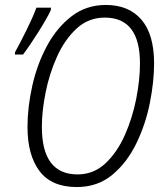

<svg xmlns="http://www.w3.org/2000/svg" viewBox="-20 -745 670 775"><path d="M602 -489Q602 -606 551 -665.5Q500 -725 407 -725Q328 -725 268.5 -679Q209 -633 169.5 -559.5Q130 -486 110.5 -399.5Q91 -313 91 -232Q91 -119 139.5 -54.5Q188 10 290 10Q374 10 433.5 -39.5Q493 -89 530.5 -166.5Q568 -244 585 -330Q602 -416 602 -489ZM73 -525Q97 -556 134 -614.5Q171 -673 185 -704L186 -714H127Q113 -676 86.5 -622.5Q60 -569 41 -535L40 -525ZM149 -233Q149 -296 164 -371.5Q179 -447 210 -516Q241 -585 289 -629.5Q337 -674 403 -674Q545 -674 545 -489Q545 -424 530 -347Q515 -270 484 -200Q453 -130 405.5 -85.5Q358 -41 293 -41Q149 -41 149 -233Z"/></svg>

Font: Noto Sans UI SemiCondensed Light
Style: Italic
Weight: 300
Width: 4
Designer: Monotype Design Team
Foundry: Monotype Imaging Inc.
Version: 1.001